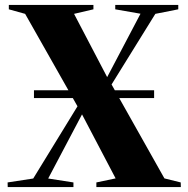

<svg xmlns="http://www.w3.org/2000/svg" viewBox="-20 -763 768 783"><path d="M115.5 -35 296 -329.5 82.5 -706.5 16 -725V-743H361V-725L282 -706.5L417 -448.5L553 -707L450 -725V-743H707V-725L613.5 -706.5L435 -418.5L650.5 -35.5L717 -19L717.5 0H373V-19L451.5 -35.5L314.5 -296.5L176.5 -35L279.5 -19V0H11.5L11 -19ZM608.5 -395V-363H118.5V-395Z"/></svg>

Font: Merriweather 144pt ExtraBold
Style: Regular
Weight: 800
Version: Version 2.100